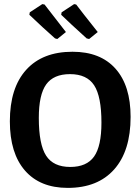

<svg xmlns="http://www.w3.org/2000/svg" viewBox="-20 -905 683 935"><path d="M301 -749 259 -715 248 -718Q190 -769 123 -833L125 -845L186 -885L197 -883Q200 -879 301 -749ZM456 -749 414 -715 402 -718Q318 -794 278 -833L280 -845L341 -885L351 -883Q378 -847 456 -749ZM333 -653Q469 -653 542.5 -570.5Q616 -488 616 -336Q616 -170 536 -80Q456 10 310 10Q175 10 101.5 -74.5Q28 -159 28 -314Q28 -477 107.5 -565Q187 -653 333 -653ZM321 -544Q241 -544 205 -494Q169 -444 169 -331Q169 -202 204.5 -147Q240 -92 322 -92Q402 -92 438 -142.5Q474 -193 474 -308Q474 -435 438.5 -489.5Q403 -544 321 -544Z"/></svg>

Font: Alegreya Sans
Style: Bold
Weight: 700
Designer: Juan Pablo del Peral
Foundry: Huerta Tipografica
Version: Version 2.007